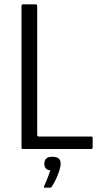

<svg xmlns="http://www.w3.org/2000/svg" viewBox="-20 -693 464 893"><path d="M87 0Q80 0 80 -7V-665Q80 -673 87 -673H144Q149 -673 151 -671Q153 -669 153 -664V-67Q153 -63 154 -60.5Q155 -58 160 -58H401Q408 -58 409.5 -56.5Q411 -55 411 -49V-10Q411 -3 409.5 -1.5Q408 0 401 0ZM262 69Q262 82 255.5 102Q249 122 239.5 142Q230 162 220 176Q218 180 215 180Q210 180 201 180Q192 180 186 180Q184 179 184 178Q184 177 186 170Q193 157 201 135.5Q209 114 214 99Q198 98 192 89Q186 80 186 69Q186 54 194.5 45Q203 36 223 36Q241 36 251.5 43Q262 50 262 69Z"/></svg>

Font: Glory Thin
Style: Regular
Weight: 400
Version: Version 1.011